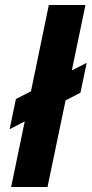

<svg xmlns="http://www.w3.org/2000/svg" viewBox="-20 -749 367 769"><path d="M24.6 0 175.6 -729H322.3L170.3 0ZM18.6 -231.6 43.7 -352.4 327.3 -497.4 302.1 -377.6Z"/></svg>

Font: Mona Sans
Style: Italic
Weight: 200
Italic angle: -11.6951°
Designer: Deni Anggara
Foundry: GitHub
Version: Version 2.000